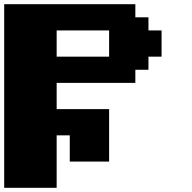

<svg xmlns="http://www.w3.org/2000/svg" viewBox="-20 -895 915 915"><path d="M0 0H250V-250H312.5V-125H500V-375H250V-500H625V-562.5H687.5V-625H750V-750H687.5V-812.5H625V-875H0ZM500 -625H250V-750H500Z"/></svg>

Font: Faithful 32x
Style: Bold
Weight: 400
Foundry: Faithful Resource Pack
Version: Version 1.0; January 27, 2023